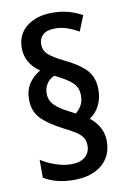

<svg xmlns="http://www.w3.org/2000/svg" viewBox="-85 -815 574 855"><g transform="rotate(-10 202.0 -387.0)"><path d="M44 -400Q44 -441 63.5 -470.5Q83 -500 115 -518Q52 -562 52 -630Q52 -692 96.5 -727Q141 -762 212 -762Q252 -762 283.5 -753.5Q315 -745 347 -728L319 -658Q291 -674 265.5 -682.5Q240 -691 213 -691Q176 -691 158 -675Q140 -659 140 -632Q140 -603 161 -584.5Q182 -566 227 -544Q291 -514 323.5 -480Q356 -446 356 -390Q356 -348 339.5 -317Q323 -286 296 -268Q353 -222 353 -157Q353 -90 306.5 -51Q260 -12 180 -12Q99 -12 44 -46V-127Q71 -109 108.5 -96Q146 -83 179 -83Q222 -83 243.5 -102.5Q265 -122 265 -152Q265 -172 257 -186.5Q249 -201 228.5 -215Q208 -229 169 -248Q104 -282 74 -314.5Q44 -347 44 -400ZM126 -412Q126 -381 147 -359.5Q168 -338 210 -317L238 -302Q254 -314 264.5 -332.5Q275 -351 275 -377Q275 -399 266.5 -415.5Q258 -432 236 -448Q214 -464 174 -484Q152 -476 139 -456.5Q126 -437 126 -412Z"/></g></svg>

Font: Avrile Sans Condensed Medium
Style: Regular
Weight: 500
Width: 3
Designer: Monotype Design Team
Foundry: Monotype Imaging Inc.
Version: Version 2.001;September 10, 2019;FontCreator 11.5.0.2425 64-